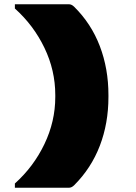

<svg xmlns="http://www.w3.org/2000/svg" viewBox="-20 -770 640 903"><path d="M329 101Q317 113 304 113H50V93Q138 14 189 -92.5Q240 -199 240 -314V-323Q240 -439 189 -545Q138 -651 50 -730V-750H304Q317 -750 329 -738Q409 -659 449.5 -553Q490 -447 490 -323V-314Q490 -190 449.5 -84.5Q409 21 329 101Z"/></svg>

Font: Recursive Mn Lnr St XBk
Style: Regular
Weight: 1000
Monospace: yes
Version: Version 1.079;hotconv 1.0.112;makeotfexe 2.5.65598; ttfautoh